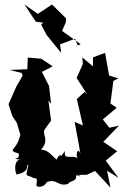

<svg xmlns="http://www.w3.org/2000/svg" viewBox="-20 -802 569 857"><path d="M252 -104C253 -128 211 -69 245 -79C207 -109 199 -132 163 -134C204 -179 165 -203 180 -225L208 -264L196 -353L208 -339L199 -418L167 -481L215 -506L164 -540L104 -545L102 -493L23 -490L77 -476L81 -464L53 -416L18 -337L35 -284L55 -254L71 -200L62 -172C43 -130 16 -131 63 -117C74 -85 20 -99 69 -89C44 -87 44 -42 54 -23C121 -37 92 -69 107 -66C92 -2 95 -28 130 -7C158 -9 136 22 145 30C192 43 202 -28 185 12C237 -9 236 35 287 18C274 16 312 4 314 0C326 -6 318 -39 304 -42C300 -9 375 -13 320 -21L368 -22L404 -39L473 35L458 -40L509 -8L452 -85L503 -127L441 -169L511 -241L468 -232L439 -269L501 -321L473 -340L486 -441L508 -452L467 -465L449 -566L395 -546V-506L347 -546L350 -517L322 -454L369 -381L358 -392L323 -360L350 -242L313 -258L332 -156L339 -114C327 -158 307 -91 343 -80C311 -127 262 -76 270 -128ZM327 -599 340 -605 257 -664 274 -703 275 -720 212 -782 149 -740 89 -782 140 -705 172 -701 164 -691 188 -646 253 -566 248 -604 315 -629Z"/></svg>

Font: Asimov Aggro
Style: Condensed
Weight: 500
Designer: Google
Version: Version 2.000980; 2014